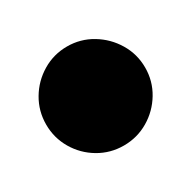

<svg xmlns="http://www.w3.org/2000/svg" viewBox="-96 -427 294 294"><g transform="rotate(-30 50.5 -280.5)"><path d="M-37.3 -280Q-37.3 -256.3 -25.5 -236.3Q-13.7 -216.3 6.3 -204.5Q26.3 -192.7 50 -192.7Q73.7 -192.7 93.7 -204.5Q113.7 -216.3 125.7 -236.3Q137.7 -256.3 137.7 -280Q137.7 -303.7 125.7 -323.7Q113.7 -343.7 93.7 -355.7Q73.7 -367.7 50 -367.7Q26.3 -367.7 6.3 -355.7Q-13.7 -343.7 -25.5 -323.7Q-37.3 -303.7 -37.3 -280Z"/></g></svg>

Font: Linefont Thin
Style: Regular
Weight: 100
Monospace: yes
Version: Version 3.002;gftools[0.9.33]